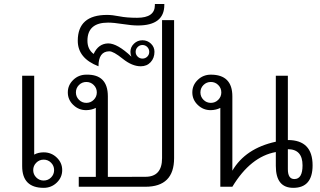

<svg xmlns="http://www.w3.org/2000/svg" viewBox="-20 -925 1585 951"><path d="M144.5 -82.5Q144.5 -61 159.7 -45.9Q174.8 -30.8 196.3 -30.8Q217.8 -30.8 232.9 -45.9Q248 -61 248 -82.5Q248 -104 232.9 -119.1Q217.8 -134.3 196.3 -134.3Q174.8 -134.3 159.7 -119.1Q144.5 -104 144.5 -82.5ZM149.4 -549.8V-159.2Q169.4 -170.4 196.3 -170.4Q234.4 -170.4 261.2 -144.5Q288.1 -118.7 288.1 -82.5Q288.1 -46.4 261.2 -20.5Q234.4 5.4 196.3 5.4Q89.8 5.4 89.8 -102.1V-549.8Q89.8 -549.8 149.4 -549.8Z M459.5 -467.3Q459.5 -488.8 444.3 -503.9Q429.2 -519 407.7 -519Q386.2 -519 371.1 -503.9Q356 -488.8 356 -467.3Q356 -445.8 371.1 -430.7Q386.2 -415.5 407.7 -415.5Q429.2 -415.5 444.3 -430.7Q459.5 -445.8 459.5 -467.3ZM514.2 -48.8 700.2 -49.3Q782.7 -49.3 782.7 -141.6V-825.2H842.3V-141.6Q842.3 0 700.2 0H370.1V-48.8H454.6V-390.6Q433.6 -379.9 407.7 -379.4Q370.1 -378.9 342.8 -405.3Q315.9 -431.2 315.9 -467.3Q315.9 -503.4 342.8 -529.3Q369.6 -555.2 407.7 -555.2Q514.2 -557.6 514.2 -447.8Z M651.9 -668Q651.9 -654.3 661.9 -644.5Q671.9 -634.8 685.5 -634.8Q699.7 -634.8 709.5 -644.5Q719.2 -654.3 719.2 -668Q719.2 -682.1 709.5 -692.1Q699.7 -702.1 685.5 -702.1Q671.9 -702.1 661.9 -692.1Q651.9 -682.1 651.9 -668ZM630.9 -644.5Q626 -655.3 626 -668Q626 -691.9 643.6 -708.7Q661.1 -725.6 685.5 -725.6Q710.4 -725.6 727.8 -708.7Q745.1 -691.9 745.1 -668.5Q745.1 -637.7 726.3 -617.2Q707.5 -596.7 677.2 -596.7Q634.3 -596.7 588.1 -633.8Q542 -670.9 521.5 -670.9Q467.8 -670.4 467.8 -596.7Q365.2 -636.2 365.2 -723.1Q365.2 -851.1 510.3 -851.1Q536.6 -851.1 572 -844Q607.4 -836.9 659.2 -836.9Q747.1 -836.9 747.1 -899.4V-905.3H793.9V-900.9Q793.9 -798.8 662.6 -798.8Q632.8 -798.8 587.9 -805.9Q543 -813 515.1 -813Q413.1 -813 413.1 -723.1Q413.1 -680.7 443.8 -657.7Q467.3 -709 515.6 -710Q561 -710.4 630.9 -644.5Z M1076.2 -467.3Q1076.2 -488.8 1061 -503.9Q1045.9 -519 1024.4 -519Q1002.9 -519 987.8 -503.9Q972.7 -488.8 972.7 -467.3Q972.7 -445.8 987.8 -430.7Q1002.9 -415.5 1024.4 -415.5Q1045.9 -415.5 1061 -430.7Q1076.2 -445.8 1076.2 -467.3ZM1071.3 -390.6Q1050.3 -379.9 1024.4 -379.4Q986.8 -378.9 959.5 -405.3Q932.6 -431.2 932.6 -467.3Q932.6 -503.4 959.5 -529.3Q986.3 -555.2 1024.4 -555.2Q1130.9 -555.2 1130.9 -447.8V-79.6Q1195.8 -190.4 1346.2 -223.1Q1346.2 -223.1 1346.2 -549.8H1405.8V-231.4Q1528.3 -231.4 1528.3 -106Q1528.3 5.4 1432.6 5.4Q1346.2 5.4 1346.2 -103V-171.9Q1221.2 -149.4 1130.9 0H1071.3ZM1478.5 -106Q1478.5 -186 1405.8 -186V-86.9Q1405.8 -38.1 1438 -38.1Q1478.5 -38.1 1478.5 -106Z"/></svg>

Font: Roboto Web
Style: Light
Weight: 300
Designer: Google
Version: Version 1.200310; 2013